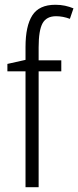

<svg xmlns="http://www.w3.org/2000/svg" viewBox="-20 -785 328 805"><path d="M237 -486H142V0H87V-486H11V-517L87 -534V-588Q87 -676 115.5 -720.5Q144 -765 212 -765Q234 -765 252.5 -761Q271 -757 288 -750L273 -706Q244 -717 215 -717Q175 -717 158.5 -687.5Q142 -658 142 -586V-532H237Z"/></svg>

Font: Noto Sans Khmer Condensed Light
Style: Regular
Weight: 300
Width: 3
Designer: Danh Hong and the Monotype Design Team
Foundry: Monotype Imaging Inc.
Version: Version 2.004; ttfautohint (v1.8.4.7-5d5b)